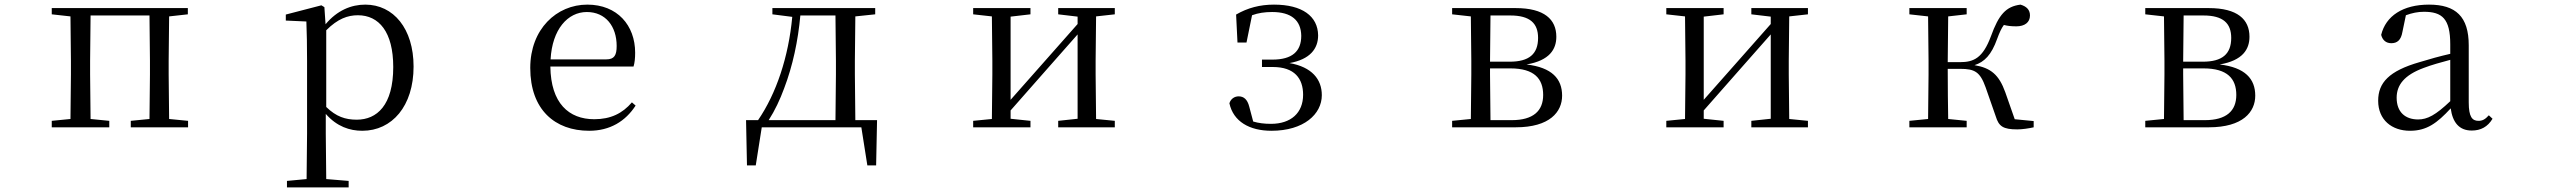

<svg xmlns="http://www.w3.org/2000/svg" viewBox="-20 -551 11040 831"><path d="M204 -489 285 -480 287 -288V-229L285 -36L204 -28V0H453V-28L372 -36L370 -229V-288L372 -484H627L629 -288V-229L627 -36L546 -28V0H794V-28L712 -36L710 -229V-288L712 -480L793 -489V-516H204Z M1548 15C1677 15 1770 -92 1770 -263C1770 -427 1683 -531 1561 -531C1500 -531 1439 -506 1389 -446L1384 -520L1371 -528L1217 -488V-462L1306 -458C1308 -408 1309 -355 1309 -287V27L1307 224L1222 232V260H1489V232L1392 224L1390 27V-58C1438 -3 1494 15 1548 15ZM1392 -420C1442 -470 1485 -485 1529 -485C1620 -485 1682 -413 1682 -261C1682 -95 1611 -33 1524 -33C1475 -33 1435 -46 1392 -88Z M2530 15C2620 15 2687 -26 2731 -94L2715 -108C2674 -60 2623 -35 2552 -35C2442 -35 2364 -104 2362 -263H2722C2727 -279 2729 -299 2729 -323C2729 -441 2652 -531 2522 -531C2389 -531 2275 -425 2275 -257C2275 -76 2382 15 2530 15ZM2363 -294C2370 -424 2437 -499 2520 -499C2601 -499 2649 -437 2649 -352C2649 -312 2639 -294 2604 -294Z M3323 -489 3409 -478C3393 -305 3340 -146 3261 -31H3209L3213 165H3251L3277 0H3708L3734 165H3772L3776 -31H3682L3680 -229V-288L3682 -480L3768 -489V-516H3323ZM3596 -31H3307C3334 -73 3356 -120 3374 -169C3411 -266 3434 -374 3444 -484H3596L3598 -288V-229Z M4560 -489 4644 -479V-447L4484 -266L4354 -119V-479L4440 -489V-516H4192V-489L4273 -480L4275 -288V-229L4273 -36L4192 -28V0H4440V-28L4354 -37V-73L4509 -249L4644 -402V-37L4560 -28V0H4805V-28L4724 -36L4722 -229V-288L4724 -480L4805 -489V-516H4560Z M5483 15C5623 15 5701 -57 5701 -139C5701 -208 5658 -261 5561 -278C5650 -294 5685 -340 5685 -398C5684 -481 5616 -531 5494 -531C5433 -531 5380 -517 5330 -488L5336 -367H5375L5399 -485C5426 -495 5454 -499 5486 -499C5569 -499 5611 -463 5612 -396C5612 -329 5573 -293 5487 -293H5442V-261H5489C5583 -261 5620 -211 5620 -141C5620 -62 5567 -15 5481 -15C5452 -15 5428 -18 5404 -25L5387 -89C5379 -121 5363 -134 5341 -134C5324 -134 5307 -124 5301 -104C5318 -25 5388 15 5483 15Z M6345 0H6540C6688 0 6741 -67 6741 -137C6741 -210 6697 -259 6587 -272C6687 -289 6716 -338 6716 -392C6716 -467 6664 -516 6540 -516H6265V-489L6346 -480L6348 -288V-229L6346 -36L6265 -28V0ZM6431 -484H6517C6602 -484 6637 -450 6637 -387C6637 -317 6598 -284 6514 -284H6429ZM6429 -255H6517C6621 -255 6659 -210 6659 -140C6659 -71 6616 -31 6523 -31H6431L6429 -229Z M7560 -489 7644 -479V-447L7484 -266L7354 -119V-479L7440 -489V-516H7192V-489L7273 -480L7275 -288V-229L7273 -36L7192 -28V0H7440V-28L7354 -37V-73L7509 -249L7644 -402V-37L7560 -28V0H7805V-28L7724 -36L7722 -229V-288L7724 -480L7805 -489V-516H7560Z M8618 -47C8631 -4 8650 9 8711 9C8732 9 8760 5 8782 0V-27L8700 -35L8659 -152C8632 -227 8597 -257 8526 -269C8569 -283 8599 -313 8624 -383C8634 -410 8642 -428 8653 -443C8668 -439 8685 -437 8707 -437C8743 -437 8766 -454 8766 -484C8766 -508 8752 -523 8725 -531C8662 -523 8631 -488 8597 -394C8562 -300 8523 -282 8463 -282H8410L8412 -480L8492 -489V-516H8244V-489L8325 -480L8327 -288V-229L8325 -36L8244 -28V0H8492V-28L8412 -36C8411 -92 8410 -176 8410 -253H8464C8527 -253 8550 -240 8574 -173Z M9345 0H9540C9688 0 9741 -67 9741 -137C9741 -210 9697 -259 9587 -272C9687 -289 9716 -338 9716 -392C9716 -467 9664 -516 9540 -516H9265V-489L9346 -480L9348 -288V-229L9346 -36L9265 -28V0ZM9431 -484H9517C9602 -484 9637 -450 9637 -387C9637 -317 9598 -284 9514 -284H9429ZM9429 -255H9517C9621 -255 9659 -210 9659 -140C9659 -71 9616 -31 9523 -31H9431L9429 -229Z M10678 14C10717 14 10747 -2 10768 -37L10752 -52C10736 -34 10724 -28 10707 -28C10680 -28 10665 -45 10665 -108V-355C10665 -479 10609 -531 10493 -531C10380 -531 10306 -482 10286 -400C10292 -377 10307 -364 10330 -364C10355 -364 10372 -377 10378 -413L10393 -485C10420 -495 10445 -500 10471 -500C10550 -500 10585 -470 10585 -359V-318C10541 -308 10494 -295 10452 -282C10320 -244 10273 -193 10273 -115C10273 -32 10332 15 10411 15C10483 15 10528 -18 10587 -82C10595 -22 10623 14 10678 14ZM10585 -113C10522 -53 10486 -34 10446 -34C10390 -34 10353 -66 10353 -128C10353 -183 10386 -226 10470 -257C10504 -270 10544 -281 10585 -292Z"/></svg>

Font: Harano Aji Mincho K1
Style: Regular
Weight: 400
Foundry: Masamichi Hosoda
Version: HaranoAjiMinchoK1-Regular version 20230610;ttx 4.39.4